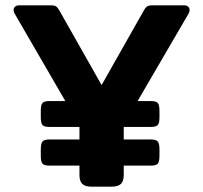

<svg xmlns="http://www.w3.org/2000/svg" viewBox="-20 -700 762 720"><path d="M278 -43V-79H165Q146 -79 139.5 -86Q133 -93 133 -115V-140Q133 -162 139.5 -169.5Q146 -177 165 -177H278V-224H165Q146 -224 139.5 -231Q133 -238 133 -260V-284Q133 -307 139.5 -314Q146 -321 165 -321H225L36 -647Q31 -655 31 -663Q31 -670 36.5 -675Q42 -680 51 -680H171Q185 -680 191 -675.5Q197 -671 203 -660L361 -381L519 -660Q524 -670 530.5 -675Q537 -680 550 -680H671Q680 -680 685.5 -675Q691 -670 691 -663Q691 -655 686 -647L496 -321H546Q565 -321 571.5 -314Q578 -307 578 -284V-260Q578 -238 571.5 -231Q565 -224 546 -224H444V-177H546Q565 -177 571.5 -169.5Q578 -162 578 -140V-115Q578 -93 571.5 -86Q565 -79 546 -79H444V-43Q444 -21 433.5 -10.5Q423 0 398 0H323Q299 0 288.5 -10.5Q278 -21 278 -43Z"/></svg>

Font: Mitr Medium
Style: Regular
Weight: 500
Designer: Thanarat Vachiruckul
Foundry: Cadson Demak
Version: Version 1.003